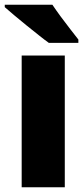

<svg xmlns="http://www.w3.org/2000/svg" viewBox="-30 -786 353 806"><path d="M242 0H61V-553H242ZM190 -766Q204 -745 224.5 -717Q245 -689 265.5 -663Q286 -637 299 -620V-606H175Q158 -618 133 -638Q108 -658 80.5 -680Q53 -702 29 -722.5Q5 -743 -10 -756V-766Z"/></svg>

Font: Noto Sans Myanmar SemiCondensed Black
Style: Regular
Weight: 900
Width: 4
Designer: Monotype Design Team
Foundry: Monotype Imaging Inc.
Version: Version 2.107; ttfautohint (v1.8.4.7-5d5b)